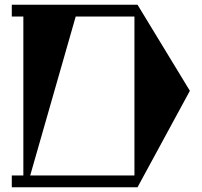

<svg xmlns="http://www.w3.org/2000/svg" viewBox="-20 -794 855 814"><path d="M785 -409 563 0H30V-50H79V-724H30V-774H563ZM108 -50H550V-724H301Z"/></svg>

Font: Chokokutai
Style: Regular
Weight: 400
Designer: 108号,108go
Foundry: Font Zone 108
Version: Version 1.000; ttfautohint (v1.8.3)